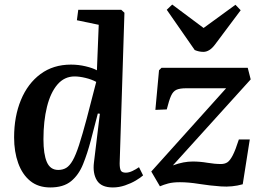

<svg xmlns="http://www.w3.org/2000/svg" viewBox="-20 -810 1149 844"><path d="M506 -92Q506 -70 511 -60.5Q516 -51 533 -51Q547 -51 562.5 -58.5Q578 -66 591 -75L609 -39Q598 -29 577 -16.5Q556 -4 529.5 5Q503 14 476 14Q425 14 406 -17Q387 -48 393 -96L419 -310L410 -311L379 -192Q364 -135 345 -88Q326 -41 292.5 -13.5Q259 14 201 14Q148 14 113 -14.5Q78 -43 60 -93Q42 -143 42 -206Q42 -298 72 -370.5Q102 -443 158 -484.5Q214 -526 292 -526Q325 -526 356.5 -518.5Q388 -511 406 -501L414 -701L318 -721L324 -767H513L527 -754ZM236 -63Q256 -63 271 -72Q286 -81 299.5 -104.5Q313 -128 327.5 -172.5Q342 -217 361 -288L403 -450Q383 -461 356 -467.5Q329 -474 308 -474Q263 -474 232.5 -438.5Q202 -403 186.5 -340.5Q171 -278 171 -198Q171 -132 186 -97.5Q201 -63 236 -63ZM690 -512H1069L1082 -461L740 -83Q765 -92 786 -96Q807 -100 827 -100Q859 -100 891.5 -94.5Q924 -89 951 -89Q968 -89 979.5 -96.5Q991 -104 1003 -127Q1015 -150 1030 -197H1078L1047 0Q1001 13 951.5 9.5Q902 6 855.5 -1.5Q809 -9 771 -9Q740 -9 719.5 -3.5Q699 2 683 9L645 -56L974 -422H798Q771 -422 756 -415.5Q741 -409 732 -389Q723 -369 713 -329L663 -327L679 -501ZM713 -767 737 -790 875 -687 1015 -789 1038 -765 925 -614Q901 -582 874 -582Q855 -582 836 -590Z"/></svg>

Font: Literata 36pt SemiBold
Style: Italic
Weight: 600
Italic angle: -2°
Designer: Latin by Veronika Burian and Jose Scaglione. Greek by Irene Vlachou. Cyrillic by Vera Evstafieva
Foundry: TypeTogether
Version: Version 3.002